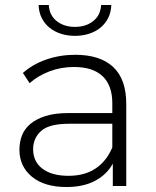

<svg xmlns="http://www.w3.org/2000/svg" viewBox="-20 -747 625 771"><path d="M431 -250H257Q177 -250 145 -221Q113 -192 113 -148Q113 -98 150.5 -69.5Q188 -41 255 -41Q320 -41 364 -70.5Q408 -100 431 -155ZM247 4Q158 4 108 -37.5Q58 -79 58 -146Q58 -176 68 -202.5Q78 -229 101.5 -249Q125 -269 162.5 -281Q200 -293 255 -293H431V-332Q431 -404 392 -441Q353 -478 277 -478Q224 -478 177.5 -460Q131 -442 99 -413L72 -454Q111 -489 166 -508Q221 -527 282 -527Q382 -527 434.5 -478Q487 -429 487 -330V0H433V-90Q409 -46 362 -21Q315 4 247 4ZM281 -603Q251 -603 224.5 -611.5Q198 -620 178.5 -636Q159 -652 147.5 -675Q136 -698 135 -727H176Q178 -686 207.5 -662.5Q237 -639 281 -639Q325 -639 354.5 -662.5Q384 -686 386 -727H427Q426 -698 414.5 -675Q403 -652 383.5 -636Q364 -620 337.5 -611.5Q311 -603 281 -603Z"/></svg>

Font: Montserrat-Alt1 Light
Style: Regular
Weight: 300
Designer: Differentunic
Foundry: Differentunic
Version: Version 7.222